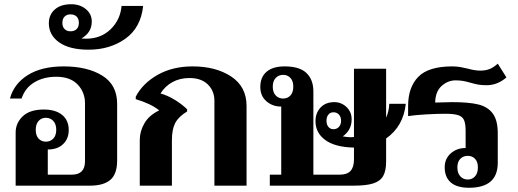

<svg xmlns="http://www.w3.org/2000/svg" viewBox="-20 -878 2451 908"><path d="M54 -251Q54 -296 87.5 -328Q121 -360 187 -360Q243 -360 274 -334.5Q305 -309 305 -263Q305 -222 278.5 -196.5Q252 -171 206 -171V-52H320Q382 -52 382 -116V-389Q382 -442 347 -478.5Q312 -515 246 -515Q187 -515 143 -489Q99 -463 82 -412H27Q46 -482 111.5 -523Q177 -564 281 -564Q393 -564 463.5 -520.5Q534 -477 534 -387V-119Q534 -55 502 -27.5Q470 0 405 0H54ZM246 -264Q246 -291 232 -306Q218 -321 197 -321Q176 -321 162.5 -306Q149 -291 149 -264Q149 -237 162.5 -222.5Q176 -208 197 -208Q218 -208 232 -222.5Q246 -237 246 -264Z M211 -768Q211 -808 239 -833Q267 -858 317 -858Q358 -858 386 -835Q414 -812 414 -776Q414 -724 365 -696Q372 -695 387 -695Q457 -695 503 -739.5Q549 -784 555 -850H657Q646 -747 573 -695Q500 -643 399 -643Q309 -643 260 -677.5Q211 -712 211 -768ZM353 -770Q353 -789 342.5 -799.5Q332 -810 313 -810Q296 -810 285.5 -799.5Q275 -789 275 -770Q275 -751 285.5 -740.5Q296 -730 313 -730Q332 -730 342.5 -740.5Q353 -751 353 -770Z M641 -216Q641 -257 663 -295Q685 -333 733 -356Q693 -388 622 -409V-421Q655 -484 725.5 -524Q796 -564 891 -564Q1001 -564 1073.5 -516Q1146 -468 1146 -377V0H994V-401Q994 -448 963 -478.5Q932 -509 876 -509Q831 -509 796 -490Q761 -471 739 -436Q772 -427 806.5 -406Q841 -385 865 -361V-351Q824 -326 808.5 -296Q793 -266 793 -215V0H641Z M1806 -223V-114Q1806 -70 1792 -45.5Q1778 -21 1745 -10.5Q1712 0 1653 0H1256V-52H1310V-374Q1269 -374 1240 -399Q1211 -424 1211 -467Q1211 -513 1240.5 -538.5Q1270 -564 1326 -564Q1397 -564 1429.5 -532.5Q1462 -501 1462 -446V-52H1587Q1622 -52 1638 -70Q1654 -88 1654 -124V-180Q1564 -182 1518 -216Q1472 -250 1472 -305Q1472 -344 1496 -369.5Q1520 -395 1561 -395Q1594 -395 1618.5 -372Q1643 -349 1643 -313Q1643 -263 1601 -233Q1625 -229 1637 -229Q1648 -229 1654 -230V-553H1806V-322Q1819 -349 1821 -387H1899Q1888 -281 1806 -223ZM1367 -468Q1367 -495 1353.5 -509.5Q1340 -524 1319 -524Q1298 -524 1284 -509.5Q1270 -495 1270 -468Q1270 -441 1284 -426.5Q1298 -412 1319 -412Q1340 -412 1353.5 -426.5Q1367 -441 1367 -468ZM1593 -307Q1593 -325 1583 -336Q1573 -347 1557 -347Q1542 -347 1533 -336Q1524 -325 1524 -307Q1524 -289 1533 -278Q1542 -267 1557 -267Q1573 -267 1583 -278Q1593 -289 1593 -307Z M2083 -87Q2083 -127 2111.5 -152.5Q2140 -178 2182 -178V-259Q2182 -293 2174.5 -310Q2167 -327 2146.5 -333.5Q2126 -340 2085 -340Q2046 -340 1994.5 -337Q1943 -334 1910 -329V-377Q1910 -465 1958 -514.5Q2006 -564 2119 -564Q2140 -564 2159 -560.5Q2178 -557 2194 -553Q2226 -544 2252 -544Q2275 -544 2294 -551Q2313 -558 2334 -577L2375 -512Q2333 -475 2281 -475Q2258 -475 2241.5 -478Q2225 -481 2204 -487Q2169 -498 2135 -498Q2098 -498 2068.5 -471.5Q2039 -445 2038 -393Q2094 -395 2119 -395Q2197 -395 2242 -384Q2287 -373 2310.5 -341Q2334 -309 2334 -248V-108Q2334 10 2198 10Q2141 10 2112 -15Q2083 -40 2083 -87ZM2240 -86Q2240 -113 2226.5 -127Q2213 -141 2192 -141Q2171 -141 2157 -127Q2143 -113 2143 -86Q2143 -59 2157 -44Q2171 -29 2192 -29Q2213 -29 2226.5 -44Q2240 -59 2240 -86Z"/></svg>

Font: Trirong
Style: Bold
Weight: 700
Designer: Katatrad Team
Foundry: CadsonDemak
Version: Version 1.001